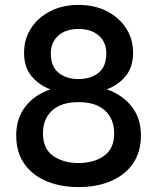

<svg xmlns="http://www.w3.org/2000/svg" viewBox="-20 -746 640 782"><path d="M300 16Q227 16 169.5 -8Q112 -32 79 -79Q46 -126 46 -195Q46 -264 83.5 -312Q121 -360 185 -382Q136 -401 107 -437.5Q78 -474 78 -531Q78 -587 106.5 -631Q135 -675 185 -700.5Q235 -726 300 -726Q365 -726 415 -700.5Q465 -675 493.5 -631Q522 -587 522 -531Q522 -474 493 -437.5Q464 -401 415 -382Q479 -360 516.5 -312Q554 -264 554 -195Q554 -126 521 -79Q488 -32 430.5 -8Q373 16 300 16ZM300 -424Q351 -424 382 -450Q413 -476 413 -528Q413 -574 382.5 -601Q352 -628 300 -628Q248 -628 217.5 -601Q187 -574 187 -528Q187 -476 218 -450Q249 -424 300 -424ZM300 -82Q362 -82 403.5 -111Q445 -140 445 -203Q445 -261 408 -295.5Q371 -330 300 -330Q229 -330 192 -295.5Q155 -261 155 -203Q155 -140 196.5 -111Q238 -82 300 -82Z"/></svg>

Font: Geist Mono Medium
Style: Regular
Weight: 500
Monospace: yes
Designer: Basement.studio, Andrés Briganti, Mateo Zaragoza
Foundry: Basement.studio, Vercel, Andrés Briganti, Guido Ferreyra, Mateo Zaragoza
Version: Version 1.500; ttfautohint (v1.8.4.7-5d5b)